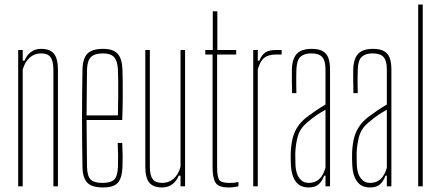

<svg xmlns="http://www.w3.org/2000/svg" viewBox="-20 -820 1940 845"><path d="M60 0V-600H80V-553H88Q98 -578 116.8 -591.5Q135.5 -605 161 -605Q200 -605 217.2 -584Q234.5 -563 235 -514V0H215V-514Q214.5 -552.5 202 -568.8Q189.5 -585 161 -585Q132 -585 111 -566.8Q90 -548.5 80 -514V0Z M433 5Q384.5 5 364.2 -16Q344 -37 343 -85Q342 -138.5 341.5 -192.2Q341 -246 341 -299.5Q341 -353 341.5 -406.8Q342 -460.5 343 -514Q344 -563 365 -584Q386 -605 433 -605Q477.5 -605 497.2 -584Q517 -563 519 -514Q519.5 -496 520 -465Q520.5 -434 520.2 -390.5Q520 -347 518 -292H361Q361 -245.5 361.8 -196Q362.5 -146.5 363 -85Q364 -44 379.5 -29.5Q395 -15 431 -15Q467 -15 482.2 -29.5Q497.5 -44 499 -85Q500 -107.5 499.8 -133.2Q499.5 -159 498 -191H518Q519.5 -159 519.8 -133Q520 -107 519 -85Q517 -37 499 -16Q481 5 433 5ZM361 -312H499Q500 -356.5 500.2 -395.5Q500.5 -434.5 500.2 -464.8Q500 -495 499 -514Q497 -552.5 482 -568.8Q467 -585 433 -585Q396.5 -585 380.2 -568.8Q364 -552.5 363 -514Q362.5 -455 361.8 -406.5Q361 -358 361 -312Z M693.5 5Q654.5 5 637 -16.2Q619.5 -37.5 619.5 -86V-600H639.5V-86Q639.5 -48 652.2 -31.5Q665 -15 693.5 -15Q723 -15 744 -33.2Q765 -51.5 774.5 -86V-600H794.5V0H774.5V-47H766.5Q757 -22.5 738 -8.8Q719 5 693.5 5Z M986.5 5Q941.5 5 928.5 -16Q915.5 -37 915.5 -85V-580H883.5V-600H916.5V-770H936.5V-600H1019.5V-580H935.5V-85Q935.5 -44 944 -29.5Q952.5 -15 988.5 -15Q1004.5 -15 1011.8 -16Q1019 -17 1029.5 -19V0Q1020 2 1009 3.5Q998 5 986.5 5Z M1094.5 0V-600H1114.5V-553H1121.5Q1132 -579.5 1148.8 -589.8Q1165.5 -600 1194.5 -600Q1200.5 -600 1207 -600Q1213.5 -600 1219.5 -600V-580H1194.5Q1161 -580 1142.8 -565.5Q1124.5 -551 1114.5 -514V0Z M1338.5 5Q1300.5 5 1281.8 -20.8Q1263 -46.5 1260.5 -90Q1260 -105 1259.5 -118Q1259 -131 1259.5 -145Q1260.5 -177 1266.5 -205.2Q1272.5 -233.5 1287.5 -258.2Q1302.5 -283 1330.5 -305Q1348.5 -318.5 1369.8 -333Q1391 -347.5 1412.5 -360V-514Q1412.5 -552.5 1398.2 -568.8Q1384 -585 1349.5 -585Q1319.5 -585 1302.8 -570.5Q1286 -556 1284.5 -514Q1284 -499.5 1283.8 -482.2Q1283.5 -465 1283.8 -446.5Q1284 -428 1284.5 -410H1265.5Q1265 -437 1264.5 -464.8Q1264 -492.5 1264.5 -514Q1265.5 -546.5 1275 -566.5Q1284.5 -586.5 1303.5 -595.8Q1322.5 -605 1351.5 -605Q1381.5 -605 1399.2 -595.5Q1417 -586 1424.8 -566Q1432.5 -546 1432.5 -514V0H1412.5V-47H1406.5Q1399 -24.5 1383.5 -9.8Q1368 5 1338.5 5ZM1338.5 -15Q1367 -15 1385 -31.8Q1403 -48.5 1412.5 -82V-337Q1396 -328 1377.2 -315.8Q1358.5 -303.5 1330.5 -280Q1300 -254 1290.5 -219.5Q1281 -185 1279.5 -145Q1279.5 -137 1279.8 -121.5Q1280 -106 1280.5 -90Q1283 -54 1298.5 -34.5Q1314 -15 1338.5 -15Z M1608.5 5Q1570.5 5 1551.8 -20.8Q1533 -46.5 1530.5 -90Q1530 -105 1529.5 -118Q1529 -131 1529.5 -145Q1530.5 -177 1536.5 -205.2Q1542.5 -233.5 1557.5 -258.2Q1572.5 -283 1600.5 -305Q1618.5 -318.5 1639.8 -333Q1661 -347.5 1682.5 -360V-514Q1682.5 -552.5 1668.2 -568.8Q1654 -585 1619.5 -585Q1589.5 -585 1572.8 -570.5Q1556 -556 1554.5 -514Q1554 -499.5 1553.8 -482.2Q1553.5 -465 1553.8 -446.5Q1554 -428 1554.5 -410H1535.5Q1535 -437 1534.5 -464.8Q1534 -492.5 1534.5 -514Q1535.5 -546.5 1545 -566.5Q1554.5 -586.5 1573.5 -595.8Q1592.5 -605 1621.5 -605Q1651.5 -605 1669.2 -595.5Q1687 -586 1694.8 -566Q1702.5 -546 1702.5 -514V0H1682.5V-47H1676.5Q1669 -24.5 1653.5 -9.8Q1638 5 1608.5 5ZM1608.5 -15Q1637 -15 1655 -31.8Q1673 -48.5 1682.5 -82V-337Q1666 -328 1647.2 -315.8Q1628.5 -303.5 1600.5 -280Q1570 -254 1560.5 -219.5Q1551 -185 1549.5 -145Q1549.5 -137 1549.8 -121.5Q1550 -106 1550.5 -90Q1553 -54 1568.5 -34.5Q1584 -15 1608.5 -15Z M1820.5 0V-800H1840.5V0Z"/></svg>

Font: Big Shoulders Display Thin Thin
Style: Regular
Weight: 250
Version: Version 2.002